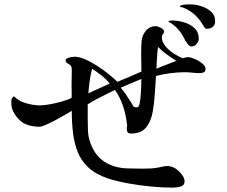

<svg xmlns="http://www.w3.org/2000/svg" viewBox="-20 -856 1040 880"><path d="M483 -473Q467 -493 445.5 -510Q424 -527 402 -541Q395 -513 391 -485Q387 -457 385 -428Q409 -440 433.5 -450.5Q458 -461 483 -473ZM628 -494Q604 -484 580.5 -474.5Q557 -465 533 -454Q545 -441 555 -426.5Q565 -412 574 -397Q579 -390 583 -383Q587 -376 591 -369Q596 -364 605 -364Q613 -364 616 -370Q621 -379 623.5 -404Q626 -429 627 -455.5Q628 -482 628 -494ZM788 -577Q766 -591 744.5 -606.5Q723 -622 704 -641Q701 -616 699.5 -591Q698 -566 697 -541Q720 -551 743 -559.5Q766 -568 788 -577ZM922 -541Q922 -528 914 -524.5Q906 -521 895 -521Q878 -521 861 -523Q844 -525 827 -525Q794 -525 760.5 -520.5Q727 -516 695 -508Q692 -467 689.5 -426Q687 -385 680 -344Q673 -302 650.5 -273Q628 -244 581 -244Q569 -244 565 -250Q561 -256 561 -267Q561 -271 562 -275Q563 -279 563 -283L562 -285Q558 -327 544.5 -368Q531 -409 507 -444Q476 -428 444 -412.5Q412 -397 382 -378V-311Q382 -290 383 -262Q384 -234 390 -214Q410 -147 457.5 -115.5Q505 -84 573 -84Q589 -84 604 -83.5Q619 -83 635 -83Q654 -83 672.5 -84Q691 -85 710 -89Q719 -91 728 -93Q737 -95 746 -95Q772 -95 792 -78Q803 -70 814.5 -54.5Q826 -39 826 -25Q826 -11 816 -5Q806 1 792.5 2.5Q779 4 769 4Q727 4 673.5 -1Q620 -6 567.5 -15.5Q515 -25 475 -38Q419 -57 385.5 -88Q352 -119 336 -159.5Q320 -200 314.5 -248Q309 -296 309 -348Q299 -342 278.5 -330Q258 -318 234.5 -305.5Q211 -293 190.5 -284Q170 -275 160 -275Q141 -275 121 -279.5Q101 -284 84 -294Q65 -307 48.5 -331.5Q32 -356 32 -380V-396Q32 -401 36 -406.5Q40 -412 44 -415Q64 -393 99 -383Q134 -373 162 -373Q181 -373 209 -378Q237 -383 264.5 -391Q292 -399 308 -407Q309 -421 308.5 -435Q308 -449 308 -463Q308 -481 308.5 -499.5Q309 -518 309 -536Q309 -552 302 -557.5Q295 -563 288 -566.5Q281 -570 281 -580Q281 -586 289.5 -589.5Q298 -593 307.5 -594.5Q317 -596 321 -596Q343 -596 370.5 -584Q398 -572 426.5 -553.5Q455 -535 479 -515.5Q503 -496 518 -481Q546 -492 573.5 -504Q601 -516 628 -528Q628 -533 628 -537Q628 -541 628 -545Q628 -562 627.5 -578Q627 -594 627 -610Q627 -624 627.5 -639Q628 -654 629 -668Q631 -694 648.5 -715Q666 -736 694 -736Q703 -736 717.5 -728.5Q732 -721 732 -710Q732 -705 727 -700Q722 -695 722 -684Q722 -664 738.5 -644Q755 -624 778 -609.5Q801 -595 818 -589Q831 -594 842 -594Q853 -594 872 -586Q891 -578 906.5 -565.5Q922 -553 922 -541ZM891 -678Q891 -666 881 -654.5Q871 -643 858 -643Q849 -643 840 -654.5Q831 -666 824 -680Q817 -694 812 -701Q804 -715 788 -730.5Q772 -746 758 -753Q757 -754 755 -755Q753 -756 752 -758Q753 -761 760.5 -761.5Q768 -762 771 -762Q796 -762 824 -753.5Q852 -745 871.5 -727Q891 -709 891 -678ZM966 -759Q966 -741 955 -732.5Q944 -724 927 -724Q921 -724 915.5 -732.5Q910 -741 908 -745Q901 -758 888 -772.5Q875 -787 864 -796Q854 -803 843.5 -809.5Q833 -816 822 -820Q819 -822 812 -823Q805 -824 805 -827Q805 -831 814.5 -833Q824 -835 834 -835.5Q844 -836 847 -836Q852 -836 857.5 -835.5Q863 -835 869 -835Q889 -833 911.5 -824.5Q934 -816 950 -800Q966 -784 966 -759Z"/></svg>

Font: Kaisei HarunoUmi
Style: Regular
Weight: 400
Designer: Font-Kai, 金井和夫
Foundry: KAZUO KANAI
Version: Version 5.003